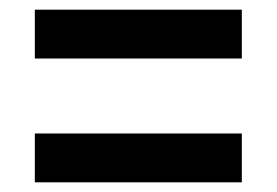

<svg xmlns="http://www.w3.org/2000/svg" viewBox="-20 -516 572 397"><path d="M52 -496H480V-395H52ZM52 -240H480V-139H52Z"/></svg>

Font: 42dot Sans Light
Style: Bold
Weight: 700
Version: Version 1.000